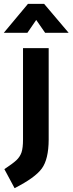

<svg xmlns="http://www.w3.org/2000/svg" viewBox="-57 -751 378 1001"><path d="M-37.1 -580.1 88.9 -731H172.9L300.8 -580.1H178.2L131.8 -647L85.9 -580.1ZM63 -23.9V-500H196.8V-22.9Q196.3 79.1 161.1 127.4Q126 175.8 19 230L-34.2 130.9Q10.7 101.1 28.8 84Q46.9 66.9 55.2 43.5Q63 20 63 -23.9Z"/></svg>

Font: TitilliumWeb-Bold
Style: Bold
Weight: 700
Version: Version 1.001;PS 57.000;hotconv 1.0.70;makeotf.lib2.5.55311